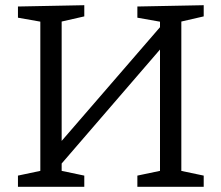

<svg xmlns="http://www.w3.org/2000/svg" viewBox="-20 -718 851 738"><path d="M49 0V-43L148 -64L135 -46V-651L151 -632L49 -650V-693L304 -698V-655L203 -632L217 -651V-155L202 -159L605 -625L595 -601V-651L610 -632L508 -650V-693L763 -698V-655L663 -632L677 -651V-46L663 -64L763 -43V0H508V-43L608 -64L595 -46V-551L610 -545L208 -79L217 -102V-46L204 -64L304 -43V0Z"/></svg>

Font: Pack4
Style: Regular
Weight: 400
Version: Version 2.002